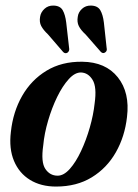

<svg xmlns="http://www.w3.org/2000/svg" viewBox="-20 -677 507 706"><path d="M282.5 -450Q368.5 -449 413.2 -392.8Q458 -336.5 447 -247Q439 -175 406 -117Q373 -59 317.5 -25Q262 9 186 9Q130.5 9 90.5 -15.5Q50.5 -40 31.5 -85.2Q12.5 -130.5 20 -192Q28 -266 61.5 -324.5Q95 -383 151 -417Q207 -451 282.5 -450ZM192 -31Q214.5 -31 236.8 -56Q259 -81 278 -121.5Q297 -162 310.2 -208.2Q323.5 -254.5 328 -297Q336.5 -357 320.5 -383.2Q304.5 -409.5 278 -410.5Q255.5 -411 232.8 -386Q210 -361 190.2 -320.5Q170.5 -280 156.8 -233Q143 -186 139 -142.5Q130 -80.5 146.8 -55.8Q163.5 -31 192 -31ZM223.5 -594 234 -501.5Q236.5 -490.5 229 -484Q220.5 -478 212.5 -485.5L156.5 -550.5Q139 -567 131.5 -581.5Q124 -596 127.5 -615.5Q130 -632 143.5 -644.5Q157 -657 176.5 -656.5Q201 -656 210.5 -639.5Q220 -623 223.5 -594ZM362 -594 372 -501.5Q375 -490 367 -484.5Q359 -478.5 351 -486L295 -550Q277 -566.5 269.8 -581.2Q262.5 -596 266 -615.5Q268 -632 281.5 -644.5Q295 -657 314.5 -656.5Q339 -656 348.8 -639.5Q358.5 -623 362 -594Z"/></svg>

Font: Fraunces 144pt Soft SemiBold
Style: Italic
Weight: 600
Italic angle: -16°
Version: Version 1.000;[b76b70a41]